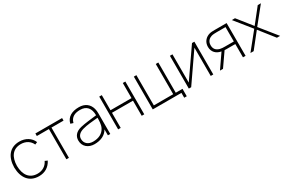

<svg xmlns="http://www.w3.org/2000/svg" viewBox="106 -1674 4241 2853"><g transform="rotate(-30 2226.0 -247.5)"><path d="M525 -438.5C490.6 -525 403.1 -578.1 299 -578.1C132.3 -578.1 44.8 -461.5 41.7 -281.2C44.8 -105.2 131.2 15.6 299 15.6C401 15.6 478.1 -31.3 525 -121.9L482.3 -140.6C447.9 -66.7 381.2 -28.1 299 -28.1C160.4 -28.1 90.6 -128.1 88.5 -281.2C90.6 -431.3 157.3 -534.4 299 -534.4C383.3 -534.4 452.1 -492.7 483.3 -420.8Z M1025 -562.5H566.7V-518.8H774V0H817.7V-518.8H1025Z M1527.1 0V-352.1C1527.1 -381.2 1525 -407.3 1517.7 -434.4C1492.7 -525 1424 -578.1 1319.8 -578.1C1200 -578.1 1111.5 -531.2 1088.5 -428.1L1134.4 -413.5C1157.3 -502.1 1224 -534.4 1316.7 -534.4C1427.1 -534.4 1483.3 -466.7 1483.3 -345.8C1377.1 -332.3 1289.6 -325 1208.3 -306.2C1106.2 -282.3 1066.7 -221.9 1066.7 -152.1C1066.7 -47.9 1146.9 15.6 1251 15.6C1352.1 15.6 1439.6 -18.8 1486.5 -102.1V0ZM1458.3 -139.6C1420.8 -63.5 1346.9 -28.1 1252.1 -28.1C1170.8 -28.1 1112.5 -72.9 1112.5 -152.1C1112.5 -210.4 1155.2 -247.9 1222.9 -266.7C1300 -288.5 1383.3 -292.7 1483.3 -303.1C1483.3 -261.5 1482.3 -188.5 1458.3 -139.6Z M2066.7 -562.5V-303.1H1706.3V-562.5H1662.5V0H1706.3V-259.4H2066.7V0H2110.4V-562.5Z M2676 -43.8V-562.5H2632.3V-43.8H2300V-562.5H2256.2V0H2747.9V83.3H2791.7V-43.8Z M3294.8 -562.5H3254.2L2918.8 -77.1V-562.5H2875V0H2915.6L3251 -485.4V0H3294.8Z M3849 0 3847.9 -562.5H3641.7C3609.4 -562.5 3577.1 -561.5 3552.1 -554.2C3488.5 -536.5 3430.2 -482.3 3430.2 -394.8C3430.2 -302.1 3491.7 -250 3566.7 -236.5C3567.7 -236.5 3569.8 -235.4 3571.9 -235.4L3409.4 0H3461.5L3620.8 -229.2C3631.2 -228.1 3641.7 -228.1 3652.1 -228.1H3804.2V0ZM3654.2 -271.9C3626 -271.9 3592.7 -272.9 3569.8 -279.2C3512.5 -294.8 3477.1 -328.1 3477.1 -394.8C3477.1 -464.6 3521.9 -496.9 3560.4 -509.4C3586.5 -517.7 3626 -518.8 3654.2 -518.8H3804.2V-271.9Z M4436.5 -562.5H4382.3L4187.5 -316.7L3991.7 -562.5H3937.5L4161.5 -284.4L3932.3 0H3987.5L4187.5 -252.1L4386.5 0H4441.7L4212.5 -284.4Z"/></g></svg>

Font: Manrope3 Thin
Style: Regular
Weight: 100
Width: 4
Designer: Mikhail Sharanda
Foundry: Mikhail Sharanda
Version: Version 3.000;PS 003.000;hotconv 1.0.88;makeotf.lib2.5.64775